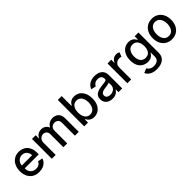

<svg xmlns="http://www.w3.org/2000/svg" viewBox="262 -2124 3737 3737"><g transform="rotate(-45 2131.0 -255.5)"><path d="M306.5 11Q225.9 11 167.8 -23.6Q109.7 -58.2 78.3 -121.3Q46.9 -184.3 46.9 -269.2Q46.9 -353 78.3 -416.9Q109.7 -480.8 166.4 -516.7Q223 -552.6 299 -552.6Q345.2 -552.6 388.5 -537.3Q431.8 -522 466.3 -489.3Q500.7 -456.7 520.6 -404.7Q540.5 -352.6 540.5 -278.4V-240.8H106.9V-320.3H436.4Q436.4 -362.2 419.4 -394.7Q402.3 -427.2 371.6 -446Q340.9 -464.8 299.7 -464.8Q255 -464.8 221.8 -443Q188.6 -421.2 170.6 -386.2Q152.7 -351.2 152.7 -310.4V-248.2Q152.7 -193.5 172.1 -155.2Q191.4 -116.8 226.2 -96.8Q261 -76.7 307.5 -76.7Q337.7 -76.7 362.6 -85.4Q387.4 -94.1 405.5 -111.5Q423.7 -128.9 433.2 -154.5L533.7 -136.4Q521.7 -92 490.6 -58.8Q459.5 -25.6 412.8 -7.3Q366.1 11 306.5 11Z M658.7 0V-545.5H760.7V-456.7H767.4Q784.4 -501.8 823.2 -527.2Q861.9 -552.6 915.8 -552.6Q970.5 -552.6 1007.6 -527Q1044.7 -501.4 1062.5 -456.7H1068.2Q1087.7 -500.4 1130.3 -526.5Q1172.9 -552.6 1231.9 -552.6Q1306.1 -552.6 1353.2 -506Q1400.2 -459.5 1400.2 -365.8V0H1294V-355.8Q1294 -411.2 1263.8 -436.1Q1233.7 -460.9 1191.8 -460.9Q1139.9 -460.9 1111.2 -429.2Q1082.4 -397.4 1082.4 -347.7V0H976.6V-362.6Q976.6 -407 948.9 -433.9Q921.2 -460.9 876.8 -460.9Q846.6 -460.9 821.2 -445.1Q795.8 -429.3 780.4 -401.3Q764.9 -373.2 764.9 -336.3V0Z M1550.8 0V-727.3H1657V-457H1663.4Q1672.6 -474.1 1690 -496.4Q1707.4 -518.8 1738.3 -535.7Q1769.2 -552.6 1820 -552.6Q1886 -552.6 1937.9 -519.2Q1989.7 -485.8 2019.4 -422.9Q2049 -360.1 2049 -271.7Q2049 -183.2 2019.5 -120.2Q1990.1 -57.2 1938.6 -23.3Q1887.1 10.7 1821 10.7Q1771.3 10.7 1739.9 -6Q1708.5 -22.7 1690.7 -45.1Q1672.9 -67.5 1663.4 -84.9H1654.5V0ZM1654.8 -272.7Q1654.8 -215.2 1671.5 -171.9Q1688.2 -128.6 1719.8 -104.2Q1751.4 -79.9 1797.2 -79.9Q1844.8 -79.9 1876.8 -105.3Q1908.7 -130.7 1925.2 -174.4Q1941.8 -218 1941.8 -272.7Q1941.8 -326.7 1925.6 -369.7Q1909.4 -412.6 1877.3 -437.5Q1845.2 -462.4 1797.2 -462.4Q1751.1 -462.4 1719.3 -438.6Q1687.5 -414.8 1671.2 -372.2Q1654.8 -329.5 1654.8 -272.7Z M2326.7 12.1Q2274.9 12.1 2233 -7.3Q2191.1 -26.6 2166.7 -63.6Q2142.4 -100.5 2142.4 -154.1Q2142.4 -200.3 2160.2 -230.1Q2177.9 -259.9 2208.1 -277.3Q2238.3 -294.7 2275.6 -303.6Q2312.9 -312.5 2351.6 -317.1Q2400.6 -322.8 2431.1 -326.5Q2461.6 -330.3 2475.5 -338.8Q2489.3 -347.3 2489.3 -366.5V-369Q2489.3 -415.5 2463.2 -441.1Q2437.1 -466.6 2385.7 -466.6Q2332 -466.6 2301.3 -443Q2270.6 -419.4 2258.9 -390.6L2159.1 -413.4Q2176.8 -463.1 2211.1 -493.8Q2245.4 -524.5 2290.1 -538.5Q2334.9 -552.6 2384.2 -552.6Q2416.9 -552.6 2453.7 -544.9Q2490.4 -537.3 2522.5 -517Q2554.7 -496.8 2575.3 -459.3Q2595.9 -421.9 2595.9 -362.2V0H2492.2V-74.6H2487.9Q2477.6 -54 2457 -34.1Q2436.4 -14.2 2404.1 -1.1Q2371.8 12.1 2326.7 12.1ZM2349.8 -73.2Q2393.8 -73.2 2425.2 -90.6Q2456.7 -108 2473.2 -136.2Q2489.7 -164.4 2489.7 -196.7V-267Q2484 -261.4 2467.9 -256.6Q2451.7 -251.8 2431.1 -248.4Q2410.5 -245 2391 -242.4Q2371.4 -239.7 2358.3 -237.9Q2327.4 -234 2302 -224.8Q2276.6 -215.6 2261.5 -198.3Q2246.4 -181.1 2246.4 -152.7Q2246.4 -113.3 2275.6 -93.2Q2304.7 -73.2 2349.8 -73.2Z M2737.2 0V-545.5H2839.8V-458.8H2845.5Q2860.4 -502.8 2898.1 -528.2Q2935.7 -553.6 2984 -553.6Q3006.4 -553.6 3024.1 -548.3Q3041.9 -543 3055.4 -533.7L3021.3 -445Q3011.7 -449.6 2999.6 -452.6Q2987.6 -455.6 2971.9 -455.6Q2935 -455.6 2906.1 -439.8Q2877.1 -424 2860.3 -396.3Q2843.4 -368.6 2843.4 -333.1V0Z M3342.3 215.9Q3277.3 215.9 3230.6 198.9Q3183.9 181.8 3154.5 153.8Q3125 125.7 3110.4 92.3L3201.7 54.7Q3211.3 70.3 3227.5 87.9Q3243.6 105.5 3271.5 117.9Q3299.4 130.3 3343.4 130.3Q3403.8 130.3 3443.2 101Q3482.6 71.7 3482.6 7.8V-99.4H3475.9Q3466.3 -82 3448.3 -60.7Q3430.4 -39.4 3399.1 -23.8Q3367.9 -8.2 3317.8 -8.2Q3253.2 -8.2 3201.5 -38.5Q3149.9 -68.9 3119.9 -128.4Q3089.8 -187.9 3089.8 -274.9Q3089.8 -361.9 3119.5 -424Q3149.1 -486.2 3201 -519.4Q3252.8 -552.6 3318.5 -552.6Q3369.3 -552.6 3400.6 -535.7Q3431.8 -518.8 3449.4 -496.4Q3467 -474.1 3476.6 -457H3484.4V-545.5H3588.4V12.1Q3588.4 82.4 3555.8 127.5Q3523.1 172.6 3467.5 194.2Q3411.9 215.9 3342.3 215.9ZM3341.3 -96.2Q3387.1 -96.2 3418.9 -117.7Q3450.6 -139.2 3467.2 -179.5Q3483.7 -219.8 3483.7 -276.3Q3483.7 -331.3 3467.3 -373.2Q3451 -415.1 3419.4 -438.7Q3387.8 -462.4 3341.3 -462.4Q3293.3 -462.4 3261.4 -437.7Q3229.4 -413 3213.2 -370.7Q3197.1 -328.5 3197.1 -276.3Q3197.1 -222.7 3213.4 -182.2Q3229.8 -141.7 3261.9 -119Q3294 -96.2 3341.3 -96.2Z M3960.6 11Q3883.9 11 3826.7 -24.1Q3769.5 -59.3 3737.9 -122.5Q3706.3 -185.7 3706.3 -270.2Q3706.3 -355.1 3737.9 -418.7Q3769.5 -482.2 3826.7 -517.4Q3883.9 -552.6 3960.6 -552.6Q4037.3 -552.6 4094.5 -517.4Q4151.6 -482.2 4183.2 -418.7Q4214.8 -355.1 4214.8 -270.2Q4214.8 -185.7 4183.2 -122.5Q4151.6 -59.3 4094.5 -24.1Q4037.3 11 3960.6 11ZM3960.9 -78.1Q4010.7 -78.1 4043.3 -104.4Q4076 -130.7 4091.8 -174.4Q4107.6 -218 4107.6 -270.6Q4107.6 -322.8 4091.8 -366.7Q4076 -410.5 4043.3 -437.1Q4010.7 -463.8 3960.9 -463.8Q3910.9 -463.8 3878 -437.1Q3845.2 -410.5 3829.4 -366.7Q3813.6 -322.8 3813.6 -270.6Q3813.6 -218 3829.4 -174.4Q3845.2 -130.7 3878 -104.4Q3910.9 -78.1 3960.9 -78.1Z"/></g></svg>

Font: InterMG Medium
Style: Regular
Weight: 500
Designer: Rasmus Andersson
Foundry: rsms
Version: Version 3.019;December 26, 2023;FontCreator 15.0.0.2955 64-b